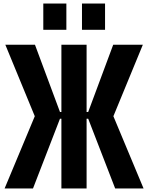

<svg xmlns="http://www.w3.org/2000/svg" viewBox="-20 -1062 835 1082"><path d="M6 0 176 -407 10 -810H177L318 -431H326V-810H468V-431H477L618 -810H785L619 -407L789 0H629L477 -393H468V0H326V-393H318L166 0ZM442 -894V-1042H572V-894ZM224 -894V-1042H354V-894Z"/></svg>

Font: Oswald
Style: Bold
Weight: 700
Designer: Vernon Adams
Foundry: Vernon Adams
Version: Version 4.103;gftools[0.9.33.dev8+g029e19f]